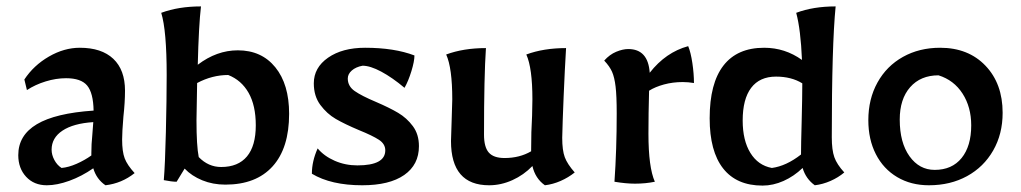

<svg xmlns="http://www.w3.org/2000/svg" viewBox="-20 -567 3186 599"><path d="M37 -83Q37 -145 95 -179.5Q153 -214 272 -222Q271 -277 252 -300Q233 -323 186 -323Q155 -323 122.5 -313Q90 -303 64 -286L56 -319Q85 -363 132.5 -390.5Q180 -418 229 -418Q297 -418 333.5 -383.5Q370 -349 370 -284Q370 -248 365 -203Q361 -155 361 -132Q361 -94 369 -73Q377 -52 400 -27Q360 5 309 11Q281 -8 271 -42Q235 -17 196.5 -3Q158 11 126 11Q86 11 61.5 -15.5Q37 -42 37 -83ZM265 -82V-89Q265 -118 268 -146L271 -186Q209 -182 175 -159.5Q141 -137 141 -100Q141 -84 149.5 -68Q158 -52 172 -43Q194 -45 219 -56Q244 -67 265 -82Z M556 -41 531 0Q516 0 491 -5Q495 -52 497.5 -154.5Q500 -257 500 -333Q500 -472 483 -527Q537 -547 607 -547Q600 -487 597 -365Q656 -410 722 -410Q796 -410 839 -357Q882 -304 882 -212Q882 -105 830.5 -48Q779 9 683 9Q644 9 611 -4.5Q578 -18 556 -41ZM778 -176Q778 -238 755.5 -277.5Q733 -317 692 -333Q642 -333 595 -308L593 -192Q593 -112 600 -77Q630 -46 670 -46Q723 -46 750.5 -79Q778 -112 778 -176Z M953 -25Q953 -64 971 -104Q991 -80 1024 -65.5Q1057 -51 1095 -51Q1182 -51 1182 -98Q1182 -118 1162 -131Q1142 -144 1100 -161Q1055 -180 1027.5 -196Q1000 -212 979.5 -239.5Q959 -267 959 -307Q959 -356 1003.5 -387Q1048 -418 1119 -418Q1210 -418 1273 -394Q1273 -376 1263.5 -345Q1254 -314 1242 -293Q1204 -325 1169.5 -343.5Q1135 -362 1111 -362Q1090 -358 1077.5 -347Q1065 -336 1065 -322Q1065 -298 1086.5 -283Q1108 -268 1153 -249Q1195 -231 1222 -215Q1249 -199 1268 -173.5Q1287 -148 1287 -111Q1287 -53 1241 -21Q1195 11 1110 11Q1013 11 953 -25Z M1387 -127 1389 -190 1391 -257Q1391 -355 1372 -397Q1426 -417 1496 -417Q1490 -329 1490 -147Q1490 -108 1505 -91Q1520 -74 1554 -74Q1601 -74 1637 -95Q1637 -158 1640 -206L1641 -257Q1641 -355 1622 -397Q1676 -417 1746 -417Q1742 -351 1738.5 -267.5Q1735 -184 1734 -137Q1734 -98 1742 -76.5Q1750 -55 1773 -29Q1753 -13 1729 -2.5Q1705 8 1680 11Q1650 -10 1641 -49Q1614 -21 1578.5 -5Q1543 11 1506 11Q1387 11 1387 -127Z M1897 0Q1904 -100 1904 -213Q1904 -268 1900.5 -297Q1897 -326 1889.5 -343Q1882 -360 1865 -378Q1882 -397 1902.5 -405.5Q1923 -414 1940 -414Q2002 -414 2007 -340Q2057 -404 2127 -423Q2135 -404 2140 -370.5Q2145 -337 2145 -308Q2127 -311 2110 -311Q2079 -311 2051.5 -303.5Q2024 -296 2005 -284Q2003 -212 2003 -150Q2003 -45 2023 0Q1994 6 1961 6Q1933 6 1897 0Z M2194 -198Q2194 -307 2237 -362.5Q2280 -418 2364 -418Q2429 -418 2482 -380Q2478 -475 2464 -527Q2517 -547 2587 -547Q2575 -425 2575 -139Q2575 -99 2583 -76.5Q2591 -54 2614 -29Q2595 -13 2571 -2.5Q2547 8 2522 11Q2494 -9 2484 -43Q2457 -17 2424.5 -2.5Q2392 12 2359 12Q2278 12 2236 -41.5Q2194 -95 2194 -198ZM2479 -85Q2479 -115 2481 -187Q2483 -265 2483 -307Q2449 -328 2401 -328Q2350 -328 2323.5 -293Q2297 -258 2297 -191Q2297 -129 2321 -90Q2345 -51 2388 -43Q2433 -49 2479 -85Z M2689 -192Q2689 -258 2717.5 -309.5Q2746 -361 2797 -389.5Q2848 -418 2913 -418Q3001 -418 3054.5 -362Q3108 -306 3108 -215Q3108 -149 3078.5 -97.5Q3049 -46 2997 -17.5Q2945 11 2878 11Q2822 11 2779 -14.5Q2736 -40 2712.5 -86Q2689 -132 2689 -192ZM3010 -176Q3010 -233 2983 -275Q2956 -317 2908 -332Q2852 -332 2819.5 -295Q2787 -258 2787 -194Q2787 -122 2817.5 -79.5Q2848 -37 2896 -37Q2950 -37 2980 -74Q3010 -111 3010 -176Z"/></svg>

Font: Mirza Medium
Style: Regular
Weight: 500
Designer: Arabic design by Kourosh Beigpour, Latin design by Eduardo Tunni, engineering by Lasse Fister
Version: Version 1.0010g